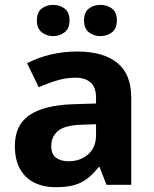

<svg xmlns="http://www.w3.org/2000/svg" viewBox="-20 -772 643 802"><path d="M301.8 -556.8Q411.6 -556.8 469.9 -509.4Q528.2 -462 528.2 -364V0H424.9L396 -74H392Q369 -45 344.5 -26Q320 -7 288.5 1.5Q257 10 211.1 10Q163.1 10 124.6 -8.5Q86.1 -27 64.1 -65.4Q42.1 -103.9 42.1 -162.8Q42.1 -249.7 103.1 -291.2Q164.1 -332.7 286.3 -336.7L381.2 -339.7V-363.9Q381.2 -407.2 358.6 -427.3Q336 -447.4 295.8 -447.4Q255.8 -447.4 217.8 -435.9Q179.8 -424.4 141.8 -407.4L93.2 -507.9Q137 -530.8 190.5 -543.8Q243.9 -556.8 301.8 -556.8ZM322.9 -251.1Q250.4 -249.1 222.2 -225Q194.1 -201 194.1 -161.8Q194.1 -127.6 214.2 -113Q234.3 -98.4 266.5 -98.4Q314.8 -98.4 348 -127Q381.2 -155.7 381.2 -208.1V-253.1ZM134.1 -685.9Q134.1 -720.8 154 -736.2Q173.9 -751.6 201.7 -751.6Q229.5 -751.6 249.9 -736.3Q270.4 -721 270.4 -686.4Q270.4 -653 249.9 -637.1Q229.5 -621.2 201.7 -621.2Q173.9 -621.2 154 -637.4Q134.1 -653.5 134.1 -685.9ZM331 -685.9Q331 -720.8 351 -736.2Q371 -751.6 399.2 -751.6Q427.4 -751.6 447.8 -736.3Q468.2 -721 468.2 -686.4Q468.2 -653 447.8 -637.1Q427.4 -621.2 399.2 -621.2Q371 -621.2 351 -637.4Q331 -653.5 331 -685.9Z"/></svg>

Font: Noto Sans Hebrew
Style: Regular
Weight: 400
Designer: Monotype Design Team
Foundry: Monotype Imaging Inc.
Version: Version 2.003;January 10, 2023;FontCreator 14.0.0.2877 64-bi